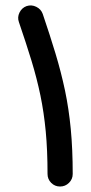

<svg xmlns="http://www.w3.org/2000/svg" viewBox="-20 -638 333 704"><path d="M77.6 -615.7Q95.7 -621.6 113 -613Q130.4 -604.5 136.7 -586.9Q163.1 -509.3 183.6 -441.4Q204.1 -373.5 218.3 -306.4Q232.4 -239.3 239.5 -164.8Q246.6 -90.3 246.6 0Q246.6 19 232.9 32.5Q219.2 45.9 200.2 45.9Q181.2 45.9 167.7 32.5Q154.3 19 154.3 0Q154.3 -86.9 147.7 -156.2Q141.1 -225.6 128.2 -288.1Q115.2 -350.6 95.5 -415.3Q75.7 -480 49.3 -557.1Q43 -574.7 51.5 -592Q60.1 -609.4 77.6 -615.7Z"/></svg>

Font: Mikhak-FD Medium
Style: Regular
Weight: 500
Designer: Amin Abedi
Version: Version 3.2